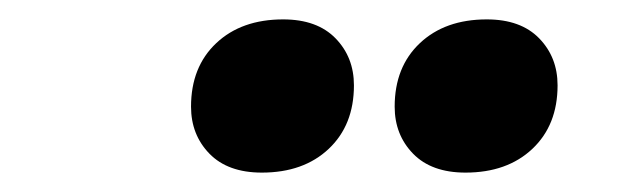

<svg xmlns="http://www.w3.org/2000/svg" viewBox="-20 -714 640 198"><path d="M250 -536Q215 -536 196 -555.5Q177 -575 177 -604Q177 -645 203 -669.5Q229 -694 272 -694Q307 -694 326 -674.5Q345 -655 345 -626Q345 -585 319 -560.5Q293 -536 250 -536ZM460 -536Q425 -536 406 -555.5Q387 -575 387 -604Q387 -645 413 -669.5Q439 -694 482 -694Q517 -694 536 -674.5Q555 -655 555 -626Q555 -585 529 -560.5Q503 -536 460 -536Z"/></svg>

Font: Celebes Black
Style: Italic
Weight: 900
Italic angle: -10°
Designer: Anugrah Pasau
Foundry: Lafontype
Version: Version 1.000; ttfautohint (v1.8.4)